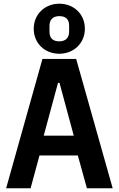

<svg xmlns="http://www.w3.org/2000/svg" viewBox="-20 -1016 640 1036"><path d="M588 0 391 -698H209L13 0H145L193 -177H400L449 0ZM378 -284H216L293 -569H301ZM300 -726C378 -726 438 -783 438 -861C438 -940 378 -996 300 -996C222 -996 162 -939 162 -861C162 -782 222 -726 300 -726ZM300 -793C265 -793 247 -810 247 -845V-877C247 -909 265 -929 300 -929C335 -929 353 -912 353 -877V-845C353 -813 335 -793 300 -793Z"/></svg>

Font: IBM Mono SemiBold
Style: Regular
Weight: 600
Monospace: yes
Designer: Mike Abbink, Paul van der Laan, Pieter van Rosmalen
Foundry: Bold Monday
Version: Version 2.3